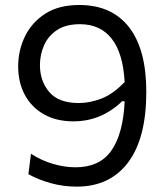

<svg xmlns="http://www.w3.org/2000/svg" viewBox="-20 -718 647 750"><path d="M280 11Q227 11 178.5 -2.5Q130 -16 91 -37.5L101 -117.5Q141.5 -91 187 -77.8Q232.5 -64.5 275 -64.5Q369.5 -64.5 415.2 -130Q461 -195.5 467 -322L457.5 -323Q418 -284.5 370.2 -264.2Q322.5 -244 266.5 -244Q200.5 -244 152 -271.2Q103.5 -298.5 77.2 -347Q51 -395.5 51 -459Q51 -521 77.5 -575.8Q104 -630.5 156.8 -664.5Q209.5 -698.5 289.5 -698.5Q416.5 -698.5 484 -611.8Q551.5 -525 551.5 -359.5Q551.5 -177.5 480.2 -83.2Q409 11 280 11ZM136 -463.5Q136 -402 172.2 -358.8Q208.5 -315.5 288 -315.5Q330 -315.5 375.2 -332.5Q420.5 -349.5 467 -397.5Q460.5 -511 416 -567.2Q371.5 -623.5 292.5 -623.5Q237.5 -623.5 203 -600.8Q168.5 -578 152.2 -541.2Q136 -504.5 136 -463.5Z"/></svg>

Font: Heraclito
Style: Regular
Weight: 400
Designer: Kostas Bartsokas (font) & Cristiano Sobral (main changes)
Foundry: Kostas Bartsokas (font) & Cristiano Sobral (main changes)
Version: Version 1.00;July 8, 2020;FontCreator 13.0.0.2655 64-bit